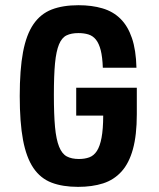

<svg xmlns="http://www.w3.org/2000/svg" viewBox="-20 -718 621 748"><path d="M276.9 -267.6H382.1Q381.9 -214.4 375.6 -181.4Q369.4 -148.3 357.5 -129.9Q345.6 -111.6 328 -105.1Q310.4 -98.6 287.4 -98.6Q259 -98.6 240.2 -108.6Q221.4 -118.7 210.2 -146.6Q199 -174.4 194.4 -222.9Q189.9 -271.4 189.9 -348Q189.9 -424.9 194.4 -471.9Q199 -519 209.9 -545.1Q220.7 -571.1 239.1 -580.1Q257.6 -589.1 285.3 -589.1Q307.6 -589.1 324.8 -583.7Q342 -578.3 353.8 -563.5Q365.6 -548.7 372.4 -522.4Q379.1 -496 380.6 -454.1H511.6Q509.9 -523.3 493.9 -569.9Q478 -616.6 449.3 -644.9Q420.6 -673.3 379.1 -685.5Q337.6 -697.7 285.7 -697.7Q224.6 -697.7 181.3 -680.9Q138 -664 110.3 -623.7Q82.6 -583.4 69.7 -515.1Q56.9 -446.9 56.9 -343.7Q56.9 -240.9 69.7 -172.6Q82.6 -104.3 110.1 -63.6Q137.7 -23 180.9 -6.5Q224 10 284.1 10Q339.3 10 381.7 -3.6Q424.1 -17.3 453.5 -49.9Q482.9 -82.4 497.9 -137.1Q513 -191.9 513 -273V-376.1H276.9Z"/></svg>

Font: Secuela Black
Style: Regular
Weight: 900
Designer: Fernando Haro
Foundry: deFharo
Version: Version 1.704